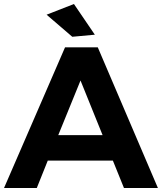

<svg xmlns="http://www.w3.org/2000/svg" viewBox="-23 -936 806 956"><path d="M267.1 -263.2H487.8L377.9 -535.2ZM594.2 0 539.1 -136.2H214.8L160.2 0H-2.9L300.8 -700.2H463.9L763.2 0ZM345.2 -916 449.2 -763.2 336.9 -752.9 209 -862.8Z"/></svg>

Font: Montserrat-SemiBold
Style: Regular
Weight: 600
Designer: Julieta Ulanovsky
Foundry: Julieta Ulanovsky
Version: Version 6.001